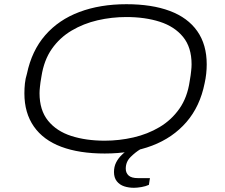

<svg xmlns="http://www.w3.org/2000/svg" viewBox="-20 -718 1069 913"><path d="M478 12Q357 12 271.5 -20Q186 -52 141 -116.5Q96 -181 96 -274Q96 -298 98.5 -321.5Q101 -345 108 -367Q131 -477 195 -550.5Q259 -624 357.5 -661Q456 -698 581 -698Q702 -698 787.5 -666Q873 -634 918 -570Q963 -506 963 -412Q963 -390 960.5 -367Q958 -344 953 -322Q931 -212 866.5 -137.5Q802 -63 703.5 -25.5Q605 12 478 12ZM478 -49Q547 -49 614.5 -64.5Q682 -80 738.5 -113.5Q795 -147 833 -201Q871 -255 882 -332Q885 -348 886.5 -360Q888 -372 889 -381Q890 -390 890.5 -397.5Q891 -405 891 -412Q891 -493 850.5 -542.5Q810 -592 740 -614.5Q670 -637 581 -637Q511 -637 444 -621.5Q377 -606 320.5 -572.5Q264 -539 226.5 -485.5Q189 -432 177 -354Q174 -339 172.5 -326.5Q171 -314 170 -305.5Q169 -297 168.5 -289Q168 -281 168 -275Q168 -194 208.5 -144Q249 -94 319 -71.5Q389 -49 478 -49ZM617 175Q592 175 570.5 168Q549 161 535.5 144Q522 127 522 100Q522 75 532 55Q542 35 559 18.5Q576 2 599 -12H648L647 -8Q625 5 601.5 28Q578 51 578 84Q578 104 591.5 116.5Q605 129 636 129H693L688 161Q673 168 652.5 171.5Q632 175 617 175Z"/></svg>

Font: Archivo Expanded ExtraLight
Style: Italic
Weight: 250
Width: 7
Italic angle: -10°
Designer: Hector Gatti
Foundry: Omnibus-Type
Version: Version 2.001